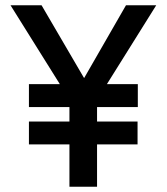

<svg xmlns="http://www.w3.org/2000/svg" viewBox="-20 -710 634 730"><path d="M262 -303 20 -690H138L329 -363ZM244 0V-410H349V0ZM90 -161V-248H503V-161ZM90 -303V-390H504V-303ZM332 -303 271 -363 459 -690H574Z"/></svg>

Font: Radio Canada Big
Style: Regular
Weight: 400
Designer: Étienne Aubert Bonn
Foundry: Coppers and Brasses
Version: Version 1.001